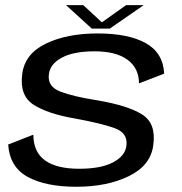

<svg xmlns="http://www.w3.org/2000/svg" viewBox="-20 -727 712 752"><path d="M279 4.5Q400 4.5 485.5 -37.5Q571 -79.5 580.5 -160Q592 -244.5 535.8 -279.2Q479.5 -314 361.5 -334Q268 -348.5 216.5 -368.2Q165 -388 171.5 -436Q176 -476.5 222.2 -501.2Q268.5 -526 350 -526Q434.5 -526 479.2 -493.2Q524 -460.5 524.5 -400.5L623 -438.5Q619 -520 551 -558Q483 -596 362 -596Q241.5 -596 159 -555.8Q76.5 -515.5 67 -436.5Q56 -352.5 111.5 -316.8Q167 -281 275.5 -262.5Q374 -244.5 428 -225.5Q482 -206.5 475 -156Q470.5 -116.5 423 -91.2Q375.5 -66 290 -66Q202.5 -66 156.8 -98.5Q111 -131 110.5 -199.5L12 -161Q18 -72.5 88.8 -34Q159.5 4.5 279 4.5ZM339.5 -615H410L543 -707H474L379 -639.5L306 -707H238.5Z"/></svg>

Font: Anybody SemiExpanded
Style: Italic
Weight: 400
Width: 6
Italic angle: -10°
Version: Version 1.113;gftools[0.9.25]